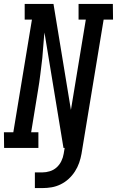

<svg xmlns="http://www.w3.org/2000/svg" viewBox="-44 -755 597 980"><path d="M134 205V125H172Q191 125 210.5 119Q230 113 245 99.5Q260 86 269 67.5Q278 49 281 30L286 0H280L183 -589Q182 -584 182 -579Q182 -574 181 -570L172 -459Q167 -418 162 -376.5Q157 -335 150 -294L115 -80H152V0H-23L-24 -80H24L119 -655H82V-735H229L318 -194L394 -655H357V-735H532L533 -655H485L372 30Q368 53 360 76Q352 99 338.5 120Q325 141 306.5 158Q288 175 265.5 186Q243 197 219.5 201Q196 205 172 205Z"/></svg>

Font: Iosevka Curly Slab Medium
Style: Italic
Weight: 500
Italic angle: -9°
Monospace: yes
Designer: Belleve Invis
Foundry: Belleve Invis
Version: Version 22.1.2; ttfautohint (v1.8.4)